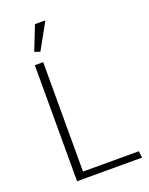

<svg xmlns="http://www.w3.org/2000/svg" viewBox="-163 -975 818 1057"><g transform="rotate(-20 245.5 -446.0)"><path d="M476 -39H149V-680H100V0H481ZM154 -739 239 -892H178L122 -750Z"/></g></svg>

Font: Catamaran Thin
Style: Regular
Weight: 100
Designer: Pria Ravichandran
Version: Version 2.000